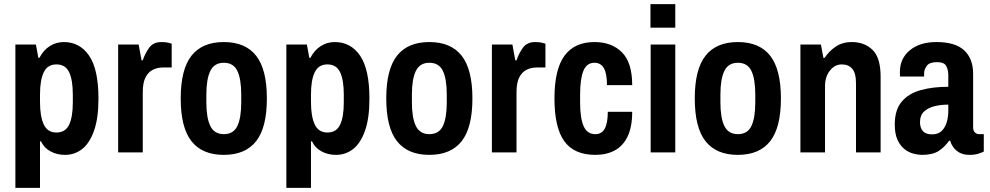

<svg xmlns="http://www.w3.org/2000/svg" viewBox="-20 -743 4824 936"><path d="M55 173V-526H155L167 -461H172Q192 -499 223 -518.5Q254 -538 291 -538Q369 -538 414.5 -471.5Q460 -405 460 -262Q460 -167 438.5 -106Q417 -45 380.5 -16.5Q344 12 297 12Q257 12 225.5 -5.5Q194 -23 180 -54H175V173ZM255 -97Q299 -97 317 -135Q335 -173 335 -244V-282Q335 -353 317 -391Q299 -429 255 -429Q212 -429 193.5 -391Q175 -353 175 -282V-246Q175 -175 193.5 -136Q212 -97 255 -97Z M556 0V-526H656L670 -449H676Q687 -482 707 -510Q727 -538 767 -538Q790 -538 803.5 -534Q817 -530 817 -530V-414H774Q748 -414 725.5 -403Q703 -392 689.5 -366Q676 -340 676 -293V0Z M1071 12Q966 12 913.5 -54.5Q861 -121 861 -263Q861 -405 913.5 -471.5Q966 -538 1071 -538Q1176 -538 1228.5 -471.5Q1281 -405 1281 -263Q1281 -121 1228.5 -54.5Q1176 12 1071 12ZM1071 -89Q1118 -89 1137 -128.5Q1156 -168 1156 -244V-282Q1156 -358 1137 -397.5Q1118 -437 1071 -437Q1025 -437 1005.5 -397.5Q986 -358 986 -282V-244Q986 -168 1005.5 -128.5Q1025 -89 1071 -89Z M1376 173V-526H1476L1488 -461H1493Q1513 -499 1544 -518.5Q1575 -538 1612 -538Q1690 -538 1735.5 -471.5Q1781 -405 1781 -262Q1781 -167 1759.5 -106Q1738 -45 1701.5 -16.5Q1665 12 1618 12Q1578 12 1546.5 -5.5Q1515 -23 1501 -54H1496V173ZM1576 -97Q1620 -97 1638 -135Q1656 -173 1656 -244V-282Q1656 -353 1638 -391Q1620 -429 1576 -429Q1533 -429 1514.5 -391Q1496 -353 1496 -282V-246Q1496 -175 1514.5 -136Q1533 -97 1576 -97Z M2073 12Q1968 12 1915.5 -54.5Q1863 -121 1863 -263Q1863 -405 1915.5 -471.5Q1968 -538 2073 -538Q2178 -538 2230.5 -471.5Q2283 -405 2283 -263Q2283 -121 2230.5 -54.5Q2178 12 2073 12ZM2073 -89Q2120 -89 2139 -128.5Q2158 -168 2158 -244V-282Q2158 -358 2139 -397.5Q2120 -437 2073 -437Q2027 -437 2007.5 -397.5Q1988 -358 1988 -282V-244Q1988 -168 2007.5 -128.5Q2027 -89 2073 -89Z M2378 0V-526H2478L2492 -449H2498Q2509 -482 2529 -510Q2549 -538 2589 -538Q2612 -538 2625.5 -534Q2639 -530 2639 -530V-414H2596Q2570 -414 2547.5 -403Q2525 -392 2511.5 -366Q2498 -340 2498 -293V0Z M2882 12Q2779 12 2731 -54.5Q2683 -121 2683 -263Q2683 -405 2732 -471.5Q2781 -538 2878 -538Q2962 -538 3012 -488Q3062 -438 3062 -328H2939Q2939 -384 2924 -410.5Q2909 -437 2878 -437Q2840 -437 2824 -397.5Q2808 -358 2808 -282V-244Q2808 -168 2825 -128.5Q2842 -89 2882 -89Q2914 -89 2928.5 -116.5Q2943 -144 2943 -198H3062Q3062 -125 3040 -78.5Q3018 -32 2977.5 -10Q2937 12 2882 12Z M3152 0V-526H3272V0ZM3151 -608V-723H3272V-608Z M3577 12Q3472 12 3419.5 -54.5Q3367 -121 3367 -263Q3367 -405 3419.5 -471.5Q3472 -538 3577 -538Q3682 -538 3734.5 -471.5Q3787 -405 3787 -263Q3787 -121 3734.5 -54.5Q3682 12 3577 12ZM3577 -89Q3624 -89 3643 -128.5Q3662 -168 3662 -244V-282Q3662 -358 3643 -397.5Q3624 -437 3577 -437Q3531 -437 3511.5 -397.5Q3492 -358 3492 -282V-244Q3492 -168 3511.5 -128.5Q3531 -89 3577 -89Z M3882 0V-526H3982L3994 -461H4000Q4020 -492 4053 -515Q4086 -538 4133 -538Q4194 -538 4233.5 -500Q4273 -462 4273 -369V0H4153V-336Q4153 -387 4134.5 -408Q4116 -429 4084 -429Q4049 -429 4025.5 -398.5Q4002 -368 4002 -324V0Z M4474 12Q4456 12 4433 6Q4410 0 4389.5 -16Q4369 -32 4355.5 -61Q4342 -90 4342 -136Q4342 -207 4375.5 -247Q4409 -287 4468 -303.5Q4527 -320 4603 -320V-375Q4603 -402 4593 -421Q4583 -440 4548 -440Q4511 -440 4498 -422Q4485 -404 4485 -385V-370H4368Q4367 -375 4367 -380Q4367 -385 4367 -392Q4367 -458 4415.5 -498Q4464 -538 4545 -538Q4637 -538 4680.5 -497.5Q4724 -457 4724 -383V-124Q4724 -105 4733 -97Q4742 -89 4752 -89H4776V-4Q4766 1 4749 6.5Q4732 12 4705 12Q4669 12 4645 -7Q4621 -26 4612 -57H4607Q4585 -26 4556 -7Q4527 12 4474 12ZM4524 -88Q4553 -88 4570 -104Q4587 -120 4595 -146Q4603 -172 4603 -203V-233Q4568 -233 4536.5 -225.5Q4505 -218 4485 -199.5Q4465 -181 4465 -147Q4465 -120 4479 -104Q4493 -88 4524 -88Z"/></svg>

Font: Archivo Narrow
Style: Bold
Weight: 700
Designer: Hector Gatti
Foundry: Omnibus-Type
Version: Version 3.002